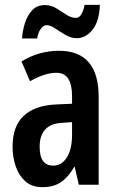

<svg xmlns="http://www.w3.org/2000/svg" viewBox="-20 -815 489 794"><path d="M224 -605Q388 -605 388 -414V-51H306L289 -125H287Q263 -83 232.5 -62Q202 -41 156 -41Q112 -41 85 -65Q58 -89 45 -127Q32 -165 32 -209Q32 -293 78 -336Q124 -379 211 -383L278 -386V-417Q278 -464 262.5 -489Q247 -514 213 -514Q166 -514 104 -479L69 -561Q141 -605 224 -605ZM237 -307Q190 -305 167 -279.5Q144 -254 144 -209Q144 -167 158.5 -148.5Q173 -130 200 -130Q235 -130 256.5 -164Q278 -198 278 -258V-310ZM71 -656Q73 -687 83 -719Q93 -751 113 -772.5Q133 -794 166 -794Q191 -794 212.5 -781Q234 -768 254 -754.5Q274 -741 294 -741Q308 -741 317 -757Q326 -773 330 -795H393Q391 -728 363 -692.5Q335 -657 297 -657Q274 -657 251 -670.5Q228 -684 208 -697.5Q188 -711 172 -711Q160 -711 148.5 -695.5Q137 -680 134 -656Z"/></svg>

Font: Noto Sans Tamil UI ExtraCondensed SemiBold
Style: Regular
Weight: 600
Width: 2
Designer: Jelle Bosma - Monotype Design Team
Foundry: Monotype Imaging Inc.
Version: Version 2.004; ttfautohint (v1.8.4.7-5d5b)